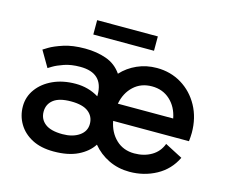

<svg xmlns="http://www.w3.org/2000/svg" viewBox="-97 -803 1120 946"><g transform="rotate(15 463.0 -329.5)"><path d="M247.1 10.7Q182.1 10.7 137 -12.9Q91.8 -36.6 67.9 -76.7Q43.9 -116.7 43.9 -165.5Q43.9 -214.4 72.8 -253.9Q101.6 -293.5 152.1 -316.7Q202.6 -339.8 267.6 -339.8Q332.5 -339.8 385.3 -307.6V-314.5Q385.3 -426.3 267.1 -426.3Q220.7 -426.3 186 -414.3Q151.4 -402.3 131.8 -390.4Q112.3 -378.4 112.3 -378.4L64.5 -460Q64.5 -460 88.6 -474.9Q112.8 -489.7 158.2 -504.6Q203.6 -519.5 267.6 -519.5Q326.7 -519.5 375.7 -502.2Q424.8 -484.9 454.6 -441.4Q487.8 -477.5 533.9 -498Q580.1 -518.6 633.8 -518.6Q704.1 -518.6 760.3 -484.4Q816.4 -450.2 849.1 -390.4Q881.8 -330.6 881.8 -253.9Q881.8 -243.2 880.9 -232.2Q879.9 -221.2 878.9 -210.9H492.2Q502.9 -153.8 540.3 -118.4Q577.6 -83 633.8 -83Q683.1 -83 720.7 -105Q758.3 -127 773.9 -168.9L863.8 -122.1Q832.5 -57.1 770.3 -23.2Q708 10.7 633.8 10.7Q576.2 10.7 527.6 -12.7Q479 -36.1 445.3 -77.1Q419.9 -37.6 370.4 -13.4Q320.8 10.7 247.1 10.7ZM633.8 -424.8Q578.1 -424.8 540.8 -390.1Q503.4 -355.5 492.7 -298.8H774.9Q764.2 -355.5 726.6 -390.1Q689 -424.8 633.8 -424.8ZM385.3 -166.5Q385.3 -204.6 356.4 -227.3Q327.6 -250 267.6 -250Q207.5 -250 178.5 -227.3Q149.4 -204.6 149.4 -166.5Q149.4 -128.4 178.5 -105.7Q207.5 -83 267.6 -83Q318.8 -83 352.1 -105.7Q385.3 -128.4 385.3 -166.5ZM287.6 -596.7V-669.9H597.2V-596.7Z"/></g></svg>

Font: Giphurs Medium
Style: Regular
Weight: 500
Version: Version 0.920; ttfautohint (v1.8.4.7-5d5b)